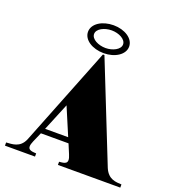

<svg xmlns="http://www.w3.org/2000/svg" viewBox="-162 -1060 1093 1189"><g transform="rotate(20 385.0 -465.5)"><path d="M5 -21V0H203V-21C166 -23 134 -24 160 -84L188 -148H370L396 -86C422 -26 391 -24 354 -21V0H765V-21C728 -23 679 -22 651 -87L392 -738H382L123 -84C96 -21 42 -24 5 -21ZM203 -183 278 -365 355 -183ZM383 -747C457 -747 518 -786 518 -839C518 -892 457 -931 383 -931C308 -931 247 -892 247 -839C247 -786 308 -747 383 -747ZM383 -781C335 -781 287 -805 287 -839C287 -873 335 -897 383 -897C430 -897 478 -873 478 -839C478 -805 430 -781 383 -781Z"/></g></svg>

Font: Sprat Black
Style: Regular
Weight: 900
Designer: Ethan Nakache
Foundry: Collletttivo
Version: Version 2.000;Glyphs 3.2 (3217)